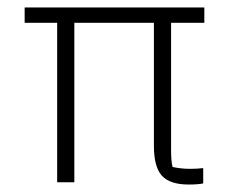

<svg xmlns="http://www.w3.org/2000/svg" viewBox="-20 -488 633 514"><path d="M392 -98V-427H179V0H133V-427H46V-468H527V-427H438V-86Q438 -56 442 -41Q465 -36 489 -36Q508 -36 524 -38V3Q511 6 485 6Q435 6 413.5 -17.5Q392 -41 392 -98Z"/></svg>

Font: Athiti Light
Style: Regular
Weight: 300
Designer: CadsonDemak Team
Foundry: CadsonDemak
Version: Version 1.032